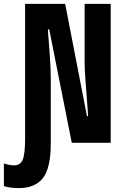

<svg xmlns="http://www.w3.org/2000/svg" viewBox="-99 -734 619 987"><path d="M-2 233Q81 233 121.5 181.5Q162 130 162 3V-264H30V-23Q30 57 18 86.5Q6 116 -27 116Q-52 116 -79 106V223Q-45 233 -2 233ZM30 0H162V-332Q162 -382 157 -449Q152 -516 147 -583H154L270 0H470V-714H336V-420Q336 -385 339.5 -332.5Q343 -280 347.5 -227Q352 -174 354 -137H348L236 -714H30Z"/></svg>

Font: Noto Sans Mono Condensed Extra
Style: Regular
Weight: 800
Width: 3
Designer: Monotype Design Team
Foundry: Monotype Imaging Inc.
Version: Version 1.900